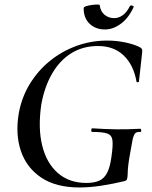

<svg xmlns="http://www.w3.org/2000/svg" viewBox="-20 -815 672 847"><path d="M330 12Q227 12 162 -31.5Q97 -75 72 -149.5Q47 -224 63 -316Q76 -387 112 -445.5Q148 -504 200.5 -546.5Q253 -589 317.5 -612.5Q382 -636 453 -636Q496 -636 536.5 -627Q577 -618 600 -605Q606 -600 607 -596Q608 -592 607 -582L593 -456Q592 -452 587 -452Q582 -452 582 -456Q569 -529 525.5 -570.5Q482 -612 412 -612Q346 -612 295 -580.5Q244 -549 210 -490.5Q176 -432 162 -353Q147 -249 166.5 -171.5Q186 -94 236 -51Q286 -8 361 -8Q396 -8 418 -18Q440 -28 453 -53.5Q466 -79 472 -126Q479 -174 476 -196.5Q473 -219 453 -226Q433 -233 387 -233Q382 -233 382.5 -241Q383 -249 387 -249Q446 -245 495 -244.5Q544 -244 599 -247Q602 -247 603 -240Q604 -233 599 -233Q583 -234 576 -226.5Q569 -219 564 -194Q559 -169 550 -116Q545 -83 544 -67Q543 -51 543 -43.5Q543 -36 541 -28Q540 -22 537.5 -20Q535 -18 529 -16Q480 -4 428 4Q376 12 330 12ZM443 -685Q402 -685 375.5 -710Q349 -735 349 -779Q349 -784 359.5 -787.5Q370 -791 384.5 -793Q399 -795 409.5 -795Q420 -795 420 -792Q423 -765 441 -750Q459 -735 484 -735Q503 -735 521 -747.5Q539 -760 553 -788Q557 -793 564 -790Q571 -787 570 -785Q548 -736 513.5 -710.5Q479 -685 443 -685Z"/></svg>

Font: Cormorant Garamond Light SemiBold
Style: Italic
Weight: 600
Italic angle: -10°
Version: Version 4.001